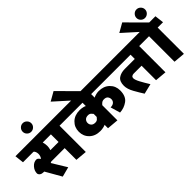

<svg xmlns="http://www.w3.org/2000/svg" viewBox="42 -1896 2860 2860"><g transform="rotate(-45 1472.0 -466.0)"><path d="M593 -537H421Q428 -516 431 -493.5Q434 -471 434 -454Q434 -434 431 -414.5Q428 -395 421 -376H593ZM593 0V-247H309L289 -237L429 -8L273 33L131 -215Q125 -215 120 -215.5Q115 -216 109 -216Q80 -216 59.5 -230.5Q39 -245 34 -270Q34 -330 77 -378Q120 -426 174 -426Q190 -426 204 -413Q218 -400 227 -383Q242 -394 249.5 -418.5Q257 -443 257 -460Q257 -482 249.5 -504.5Q242 -527 226 -537H5L-11 -680H871L888 -537H775V16Z M413 -771Q376 -771 349.5 -797.5Q323 -824 323 -861Q323 -898 349.5 -925Q376 -952 413 -952Q450 -952 477 -925Q504 -898 504 -861Q504 -824 477 -797.5Q450 -771 413 -771Z M1259 -238V-302Q1252 -313 1234 -330.5Q1216 -348 1184 -348Q1142 -348 1120.5 -325Q1099 -302 1099 -270Q1099 -238 1120.5 -215Q1142 -192 1184 -192Q1216 -192 1234 -209.5Q1252 -227 1259 -238ZM1506 -192Q1552 -192 1576.5 -214Q1601 -236 1601 -270Q1601 -302 1582 -325Q1563 -348 1521 -348Q1489 -348 1468.5 -330.5Q1448 -313 1441 -302V16L1259 0V-73Q1252 -66 1217.5 -58Q1183 -50 1150 -50Q1044 -50 979 -112.5Q914 -175 914 -270Q914 -365 979 -427.5Q1044 -490 1150 -490Q1183 -490 1217.5 -482Q1252 -474 1259 -467V-537H882L866 -680H1811L1828 -537H1441V-462Q1448 -469 1482.5 -479.5Q1517 -490 1550 -490Q1656 -490 1721 -427.5Q1786 -365 1786 -270Q1786 -147 1713 -94.5Q1640 -42 1551 -38Z M1387 -653 1212 -635 935 -884 1077 -965Z M2271 0V-305H2104Q2083 -305 2067 -294Q2051 -283 2051 -261Q2051 -227 2085 -163Q2119 -99 2170 -17L2009 22Q1967 -43 1920 -127Q1873 -211 1873 -280Q1873 -373 1926 -410.5Q1979 -448 2062 -448H2271V-537H1822L1806 -680H2549L2566 -537H2453V16Z M2807 -680H2938L2955 -537H2842V16L2660 0V-537H2560L2544 -680H2608L2381 -884L2523 -965ZM2810 -771Q2773 -771 2746.5 -797.5Q2720 -824 2720 -861Q2720 -898 2746.5 -925Q2773 -952 2810 -952Q2847 -952 2874 -925Q2901 -898 2901 -861Q2901 -824 2874 -797.5Q2847 -771 2810 -771Z"/></g></svg>

Font: Palanquin Dark
Style: Bold
Weight: 700
Designer: Pria Ravichandran
Version: Version 1.000